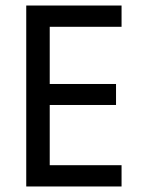

<svg xmlns="http://www.w3.org/2000/svg" viewBox="-20 -675 525 695"><path d="M420 0H75V-655H420V-578H160V-371H400V-295H160V-77H420Z"/></svg>

Font: RopaSansRegular
Style: Regular
Weight: 400
Designer: Botio Nikoltchev
Foundry: Botjo Nikoltchev
Version: Version 1.002